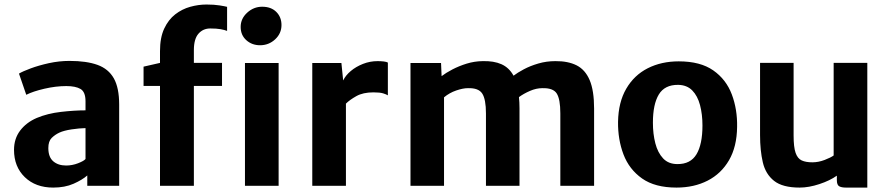

<svg xmlns="http://www.w3.org/2000/svg" viewBox="-20 -842 4028 870"><path d="M221 8Q141.5 8 92.5 -39.2Q43.5 -86.5 43.5 -163Q43.5 -213.5 71.2 -250.2Q99 -287 146.5 -307.5Q195.5 -328 256.2 -335Q317 -342 367.5 -342V-383Q367.5 -425.5 345 -438.8Q322.5 -452 280.5 -452Q233 -452 181.2 -440Q129.5 -428 99 -412.5L66 -508.5Q82.5 -518.5 118.8 -532Q155 -545.5 201.5 -555.8Q248 -566 295 -566Q372 -566 421.8 -548Q471.5 -530 495.8 -487Q520 -444 520 -368V0H375.5V-47Q353 -27 313.5 -9.5Q274 8 221 8ZM199 -171Q199 -130.5 221.2 -111.2Q243.5 -92 279.5 -92Q307 -92 333.5 -102.2Q360 -112.5 367.5 -121.5V-261.5Q340 -261 304.8 -255.8Q269.5 -250.5 249 -241Q229.5 -232 214.2 -217Q199 -202 199 -171Z M705 0V-452.5H630.5V-540L705 -557V-610.5Q705 -671.5 724 -712.2Q743 -753 774 -777Q805 -801 842 -811.2Q879 -821.5 915.5 -821.5Q950.5 -821.5 975.2 -817.5Q1000 -813.5 1009 -811V-702Q997.5 -706.5 979.5 -709.8Q961.5 -713 932.5 -713Q900 -713 879.2 -689.2Q858.5 -665.5 858.5 -615V-557H986V-452.5H858.5V0ZM1090 0V-556.5H1242.5V0ZM1158.5 -637Q1121.5 -637 1096 -660Q1070.5 -683 1070.5 -720Q1070.5 -757.5 1100 -784.5Q1129.5 -811.5 1168 -811.5Q1208.5 -811.5 1232 -788Q1255.5 -764.5 1255.5 -728.5Q1255.5 -690.5 1226.8 -663.8Q1198 -637 1158.5 -637Z M1395 0V-556.5H1527L1535 -477.5Q1546 -500.5 1569.5 -520.2Q1593 -540 1624.8 -552.5Q1656.5 -565 1691 -565Q1706 -565 1718.8 -563.5Q1731.5 -562 1737.5 -558.5V-410Q1730.5 -414.5 1716 -419Q1701.5 -423.5 1672 -423.5Q1625 -423.5 1594.8 -406.5Q1564.5 -389.5 1547.5 -372.5V0Z M1840 0V-556.5H1978.5L1981 -497Q2000.5 -512 2030.2 -527.5Q2060 -543 2095 -553.8Q2130 -564.5 2166.5 -565Q2217.5 -566.5 2252.2 -551Q2287 -535.5 2307 -499Q2324.5 -512.5 2353.5 -528Q2382.5 -543.5 2419.2 -554.2Q2456 -565 2496.5 -565Q2554 -565.5 2593 -545.8Q2632 -526 2652 -478.8Q2672 -431.5 2672 -350V0H2519V-328.5Q2519 -392.5 2502.8 -418.2Q2486.5 -444 2437 -442.5Q2410 -442.5 2381.2 -430Q2352.5 -417.5 2331.5 -402Q2334 -378.5 2334 -350.5V0H2182V-328Q2182 -392 2165.2 -418Q2148.5 -444 2100 -442.5Q2078 -442.5 2047.2 -432Q2016.5 -421.5 1992 -401V0Z M3045.5 8Q2948 8 2889.5 -33.2Q2831 -74.5 2805.2 -142.2Q2779.5 -210 2780.5 -290Q2782 -379 2817.8 -440.2Q2853.5 -501.5 2915.2 -532.8Q2977 -564 3055.5 -564Q3153.5 -564 3212 -523Q3270.5 -482 3296 -414.2Q3321.5 -346.5 3320 -267Q3319 -177.5 3283.5 -116.2Q3248 -55 3186.5 -23.5Q3125 8 3045.5 8ZM3049.5 -98.5Q3109 -98 3136 -143Q3163 -188 3163 -273.5Q3163 -324 3152 -365.8Q3141 -407.5 3116.8 -432.2Q3092.5 -457 3052.5 -457.5Q2992 -458 2965.2 -413.8Q2938.5 -369.5 2938.5 -286Q2938.5 -235 2949.5 -192.5Q2960.5 -150 2984.8 -124.2Q3009 -98.5 3049.5 -98.5Z M3603.5 8Q3526 8 3487.5 -22.5Q3449 -53 3436.5 -106.5Q3424 -160 3424 -230V-557H3576V-228Q3576 -175.5 3585 -149.5Q3594 -123.5 3612.8 -115Q3631.5 -106.5 3661 -106.5Q3688.5 -106.5 3716.5 -117.2Q3744.5 -128 3757.5 -137.5V-557H3910V8H3813Q3793 8 3782.5 2Q3772 -4 3772 -26V-46Q3740.5 -23.5 3692.8 -7.8Q3645 8 3603.5 8Z"/></svg>

Font: Merriweather Sans
Style: Bold
Weight: 700
Designer: Eben Sorkin
Foundry: Eben Sorkin
Version: Version 1.008; ttfautohint (v1.7.19-72a1) -l 8 -r 50 -G 200 